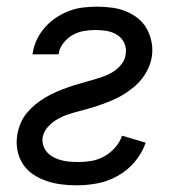

<svg xmlns="http://www.w3.org/2000/svg" viewBox="-20 -548 540 576"><path d="M210 8Q186 8 163 5Q140 2 118.5 -5.5Q97 -13 78.5 -25.5Q60 -38 48 -57Q36 -76 32 -98.5Q28 -121 32 -145Q35 -162 42 -178.5Q49 -195 60.5 -209Q72 -223 86 -234.5Q100 -246 116 -255.5Q132 -265 148 -272Q164 -279 181 -285Q198 -291 215 -296Q232 -301 248.5 -305.5Q265 -310 282 -315.5Q299 -321 315 -330Q331 -339 343 -353.5Q355 -368 357 -385Q360 -403 353 -418.5Q346 -434 332 -443Q318 -452 301 -455Q284 -458 266 -458Q249 -458 231.5 -455Q214 -452 198 -443Q182 -434 170 -418.5Q158 -403 156 -386L155 -385H77L78 -388Q81 -409 90.5 -429Q100 -449 115 -466Q130 -483 149 -495.5Q168 -508 188 -515.5Q208 -523 229.5 -525.5Q251 -528 271 -528Q294 -528 316 -525Q338 -522 358 -514Q378 -506 394.5 -492.5Q411 -479 421 -460.5Q431 -442 435 -420Q439 -398 435 -375Q432 -359 424.5 -342.5Q417 -326 405.5 -311.5Q394 -297 380 -285.5Q366 -274 350.5 -264.5Q335 -255 318.5 -248Q302 -241 285.5 -235Q269 -229 252 -224Q235 -219 217.5 -214.5Q200 -210 183.5 -204.5Q167 -199 151.5 -190Q136 -181 123.5 -167Q111 -153 108 -136Q106 -123 110 -111Q114 -99 122.5 -90Q131 -81 142 -75.5Q153 -70 165 -67Q177 -64 190 -63Q203 -62 216 -62Q236 -62 255.5 -65.5Q275 -69 293 -79Q311 -89 325.5 -105.5Q340 -122 346 -141L417 -120Q407 -90 385 -63.5Q363 -37 333.5 -20.5Q304 -4 272.5 2Q241 8 210 8Z"/></svg>

Font: Iosevka
Style: Italic
Weight: 400
Italic angle: -9°
Monospace: yes
Designer: Belleve Invis
Foundry: Belleve Invis
Version: Version 32.5.0; ttfautohint (v1.8.4)